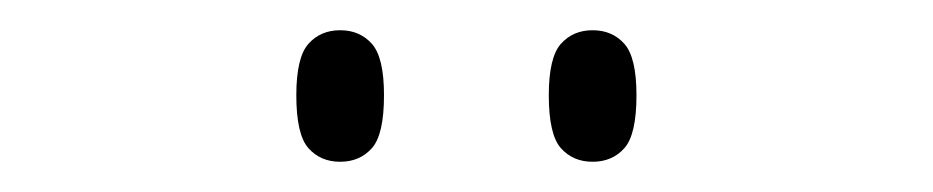

<svg xmlns="http://www.w3.org/2000/svg" viewBox="-20 -759 617 127"><path d="M372 -652Q359 -652 351 -661Q343 -670 343 -696Q343 -721 351 -730Q359 -739 372 -739Q385 -739 393 -730Q401 -721 401 -696Q401 -670 393 -661Q385 -652 372 -652ZM205 -652Q192 -652 184 -661Q176 -670 176 -696Q176 -721 184 -730Q192 -739 205 -739Q218 -739 226 -730Q234 -721 234 -696Q234 -670 226 -661Q218 -652 205 -652Z"/></svg>

Font: Noto Serif Kannada ExtraLight
Style: Regular
Weight: 250
Version: Version 2.003